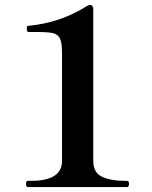

<svg xmlns="http://www.w3.org/2000/svg" viewBox="-20 -754 612 774"><path d="M92 0Q85 0 85 -13Q85 -25 92 -25H105Q230 -25 230 -105V-542Q230 -582 221.5 -599Q213 -616 193.5 -620.5Q174 -625 128 -625H95Q88 -625 88 -638Q88 -644 89 -647Q90 -650 95 -650Q224 -662 331 -730Q338 -734 344 -734Q349 -734 352.5 -729.5Q356 -725 356 -717V-105Q356 -58 391.5 -41.5Q427 -25 481 -25H493Q500 -25 500 -13Q500 0 493 0Z"/></svg>

Font: Shippori Mincho B1
Style: Bold
Weight: 700
Designer: FONTDASU
Foundry: FONTDASU / Google Inc. / but / Adobe
Version: Version 3.110; ttfautohint (v1.8.3)